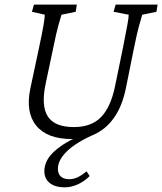

<svg xmlns="http://www.w3.org/2000/svg" viewBox="-20 -593 702 831"><path d="M480.5 -573.2H662.1L657.2 -542L595.7 -529.3Q591.8 -516.6 582.5 -483.9Q573.2 -451.2 559.6 -383.8L525.4 -213.9Q509.8 -134.8 473.6 -83.5Q437.5 -32.2 382.8 -8.8Q339.8 9.8 305.2 33.2Q270.5 56.6 250.5 83.5Q230.5 110.4 230.5 137.7Q230.5 159.2 243.2 170.9Q255.9 182.6 280.3 182.6Q298.8 182.6 316.9 173.8Q335 165 354.5 148.4L368.2 168.9Q344.7 192.4 316.4 205.1Q288.1 217.8 260.7 217.8Q229.5 217.8 209.5 208Q189.5 198.2 180.7 182.6Q171.9 167 171.9 148.4Q171.9 100.6 216.3 61Q260.7 21.5 329.1 -5.9L331.1 5.9Q320.3 6.8 311 7.8Q301.8 8.8 291 8.8Q184.6 8.8 137.2 -48.8Q89.8 -106.4 111.3 -210L148.4 -383.8Q163.1 -453.1 168.5 -484.9Q173.8 -516.6 173.8 -529.3L118.2 -542L127 -573.2H312.5L307.6 -542L246.1 -529.3Q242.2 -516.6 232.9 -483.9Q223.6 -451.2 210 -383.8L177.7 -231.4Q157.2 -134.8 187 -88.9Q216.8 -43 299.8 -43Q375 -43 417 -85.9Q459 -128.9 477.5 -217.8L511.7 -383.8Q525.4 -453.1 531.2 -484.9Q537.1 -516.6 537.1 -529.3L471.7 -542Z"/></svg>

Font: Crimson Pro ExtraLight
Style: Italic
Weight: 250
Italic angle: -12°
Designer: Jacques Le Bailly
Foundry: Baron von Fonthausen
Version: Version 1.003